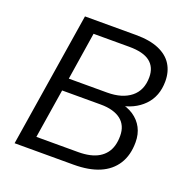

<svg xmlns="http://www.w3.org/2000/svg" viewBox="-126 -825 928 945"><g transform="rotate(20 338.0 -352.5)"><path d="M49 0 161 -705H428Q501 -705 548.5 -684.5Q596 -664 619 -627Q642 -590 642 -540Q642 -461 593.5 -411.5Q545 -362 464 -350V-365Q509 -358 541 -336.5Q573 -315 590 -282.5Q607 -250 607 -208Q607 -140 577.5 -93.5Q548 -47 493 -23.5Q438 0 358 0ZM139 -66H358Q391 -66 418 -72Q445 -78 465 -90Q485 -102 498.5 -119.5Q512 -137 518.5 -160Q525 -183 525 -211Q525 -239 515.5 -260Q506 -281 488 -295Q470 -309 443.5 -316.5Q417 -324 382 -324H180ZM191 -390H392Q470 -390 515.5 -426.5Q561 -463 561 -532Q561 -584 526 -611.5Q491 -639 417 -639H230Z"/></g></svg>

Font: Nunito Sans 12pt
Style: Italic
Weight: 400
Italic angle: -9°
Designer: Vernon Adams
Foundry: Vernon Adams
Version: Version 3.101;gftools[0.9.27]